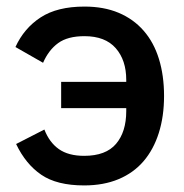

<svg xmlns="http://www.w3.org/2000/svg" viewBox="-20 -552 561 584"><path d="M166 -303H364V-309Q364 -369 332 -405.5Q300 -442 237 -442Q186 -442 157 -421Q128 -400 111 -361L27 -409Q53 -466 103.5 -499Q154 -532 237 -532Q296 -532 341 -513Q386 -494 417 -458.5Q448 -423 463.5 -372.5Q479 -322 479 -260Q479 -198 463 -147.5Q447 -97 416.5 -61.5Q386 -26 340.5 -7Q295 12 236 12Q153 12 105.5 -20.5Q58 -53 29 -114L115 -158Q130 -119 159 -98.5Q188 -78 236 -78Q302 -78 333 -114.5Q364 -151 364 -214V-223H166Z"/></svg>

Font: IBMPlexSans-Medium
Style: Regular
Weight: 500
Designer: Mike Abbink, Paul van der Laan, Pieter van Rosmalen
Foundry: Bold Monday
Version: Version 3.1